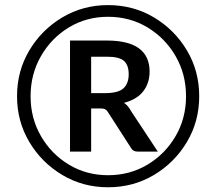

<svg xmlns="http://www.w3.org/2000/svg" viewBox="-20 -746 870 772"><path d="M414.5 7Q313.5 7 230.5 -42.5Q147.5 -92 98 -175Q48.5 -258 48.5 -359Q48.5 -460.5 98 -543.5Q147.5 -626.5 230.5 -676Q313.5 -725.5 414.5 -725.5Q516 -725.5 599 -676Q682 -626.5 731.5 -543.5Q781 -460.5 781 -359Q781 -258 731.5 -175Q682 -92 599 -42.5Q516 7 414.5 7ZM414.5 -41.5Q502 -41.5 573 -84Q644 -126.5 686 -198.5Q728 -270.5 728 -359Q728 -448 686 -520.5Q644 -593 573 -635.8Q502 -678.5 414.5 -678.5Q327.5 -678.5 257 -635.8Q186.5 -593 144.8 -520.5Q103 -448 103 -359Q103 -270.5 144.8 -198.5Q186.5 -126.5 257 -84Q327.5 -41.5 414.5 -41.5ZM614.5 -136.5H533.5Q515 -136.5 507.5 -150L413.5 -296Q409.5 -303 403 -306.5Q396.5 -310 383.5 -310H346.5V-136.5H261.5V-583H409.5Q581.5 -583 581.5 -458Q581.5 -412 556 -379Q530.5 -346 478.5 -332.5Q495.5 -321 506.5 -300ZM401 -371.5Q456 -371.5 476.8 -391.2Q497.5 -411 497.5 -447.5Q497.5 -483.5 478.8 -500.8Q460 -518 409.5 -518H346.5V-371.5Z"/></svg>

Font: Verano Sans Medium
Style: Regular
Weight: 500
Designer: Lukasz Dziedzic with Adam Twardoch and Botio Nikoltchev
Foundry: tyPoland Lukasz Dziedzic
Version: Version 3.001;December 28, 2019;FontCreator 12.0.0.2547 64-b